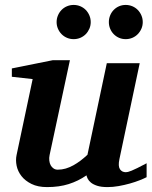

<svg xmlns="http://www.w3.org/2000/svg" viewBox="-20 -743 614 775"><path d="M571.8 -27.8Q561.5 -22.5 543.7 -15.4Q525.9 -8.3 504.2 -2.2Q482.4 3.9 459 8.1Q435.5 12.2 414.1 12.2Q388.2 12.2 372.1 6.8Q356 1.5 346.9 -6.1Q337.9 -13.7 334 -21.7Q330.1 -29.8 329.1 -35.2Q295.9 -12.2 257.3 0Q218.8 12.2 169.9 12.2Q132.8 12.2 107.2 -0.5Q81.5 -13.2 66.7 -32.2Q51.8 -51.3 47.1 -74Q42.5 -96.7 46.9 -117.2L111.8 -423.8L27.8 -433.1V-466.8L192.9 -500H262.2L180.2 -117.2Q177.7 -105.5 179 -94.7Q180.2 -84 184.6 -75.9Q189 -67.9 196.3 -63Q203.6 -58.1 212.9 -58.1Q229.5 -58.1 245.4 -62.7Q261.2 -67.4 276.1 -75.7Q291 -84 305.2 -94.7Q319.3 -105.5 333 -118.2L411.1 -487.8H543.9L461.9 -100.1Q456.1 -72.3 464.1 -60.1Q472.2 -47.9 487.8 -47.9Q491.7 -47.9 496.8 -49.1Q502 -50.3 511 -54Q520 -57.6 534.4 -64.7Q548.8 -71.8 571.8 -84ZM346.2 -653.8Q346.2 -639.6 340.8 -627.2Q335.4 -614.7 326.2 -605.2Q316.9 -595.7 304.2 -590.3Q291.5 -585 277.3 -585Q263.2 -585 250.5 -590.3Q237.8 -595.7 228.5 -605.2Q219.2 -614.7 213.9 -627.2Q208.5 -639.6 208.5 -653.8Q208.5 -668 213.9 -680.7Q219.2 -693.4 228.5 -702.9Q237.8 -712.4 250.5 -717.8Q263.2 -723.1 277.3 -723.1Q291.5 -723.1 304.2 -717.8Q316.9 -712.4 326.2 -702.9Q335.4 -693.4 340.8 -680.7Q346.2 -668 346.2 -653.8ZM556.2 -653.8Q556.2 -639.6 550.8 -627.2Q545.4 -614.7 536.1 -605.2Q526.9 -595.7 514.2 -590.3Q501.5 -585 487.3 -585Q473.1 -585 460.7 -590.3Q448.2 -595.7 439 -605.2Q429.7 -614.7 424.6 -627.2Q419.4 -639.6 419.4 -653.8Q419.4 -668 424.6 -680.7Q429.7 -693.4 439 -702.9Q448.2 -712.4 460.7 -717.8Q473.1 -723.1 487.3 -723.1Q501.5 -723.1 514.2 -717.8Q526.9 -712.4 536.1 -702.9Q545.4 -693.4 550.8 -680.7Q556.2 -668 556.2 -653.8Z"/></svg>

Font: Charis SIL APac
Style: Bold Italic
Weight: 700
Italic angle: -11°
Foundry: SIL International
Version: Version 5.000